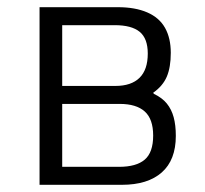

<svg xmlns="http://www.w3.org/2000/svg" viewBox="-20 -514 571 534"><path d="M90 0V-494H308Q356 -494 389.5 -479.5Q423 -465 439 -436.5Q455 -408 455 -367Q455 -327 444 -301Q433 -275 406 -256L408 -253Q431 -242 444 -226Q457 -210 463 -188Q469 -166 469 -136Q469 -69 430 -34.5Q391 0 319 0ZM153 -50H311Q359 -50 382.5 -70Q406 -90 406 -137Q406 -183 382.5 -204Q359 -225 313 -225H153ZM153 -275H301Q345 -275 368 -297.5Q391 -320 391 -365Q391 -407 368.5 -425.5Q346 -444 299 -444H153Z"/></svg>

Font: Nunito Sans 7pt Condensed Light
Style: Regular
Weight: 300
Width: 3
Designer: Vernon Adams
Foundry: Vernon Adams
Version: Version 3.101;gftools[0.9.27]